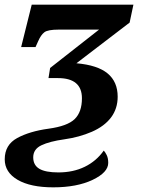

<svg xmlns="http://www.w3.org/2000/svg" viewBox="-24 -556 601 816"><path d="M189 -267.1 397 -430.2H226.1Q179.2 -430.2 164.6 -418.9Q149.9 -407.7 138.2 -380.9L127 -356H65.9L110.8 -536.1H543L526.9 -460L300.8 -287.1Q390.6 -279.3 433.3 -243.9Q476.1 -208.5 476.1 -145Q476.1 -94.2 447.8 -56.6Q419.4 -19 366 4.2Q312.5 27.3 249.5 36.1Q186.5 44.9 151.9 61.5Q117.2 78.1 117.2 112.8Q117.2 146 143.3 161.4Q169.4 176.8 224.1 176.8Q287.1 176.8 336.2 152.8Q385.3 128.9 417 84Q422.9 89.8 429.4 103Q436 116.2 436 136.2Q436 176.8 369.4 208.5Q302.7 240.2 202.1 240.2Q106 240.2 51 208.3Q-3.9 176.3 -3.9 121.1Q-3.9 59.6 48.8 30.8Q101.6 2 182.1 -9Q262.7 -20 293.5 -50Q324.2 -80.1 324.2 -138.2Q324.2 -224.1 222.2 -224.1H182.1Z"/></svg>

Font: Droid Serif
Style: Bold Italic
Weight: 700
Italic angle: -12°
Designer: Monotype Design team
Foundry: Monotype Imaging Inc.
Version: Version 1.03